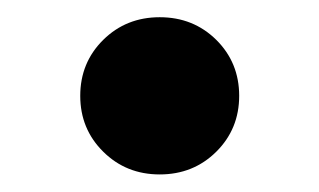

<svg xmlns="http://www.w3.org/2000/svg" viewBox="-20 -456 371 223"><path d="M165.5 -253.4Q126.5 -253.4 99.9 -279.8Q73.2 -306.2 73.2 -344.7Q73.2 -383.3 99.9 -409.7Q126.5 -436 165.5 -436Q204.6 -436 231.2 -409.7Q257.8 -383.3 257.8 -344.7Q257.8 -306.2 231.2 -279.8Q204.6 -253.4 165.5 -253.4Z"/></svg>

Font: Inter 18pt ExtraBold
Style: Regular
Weight: 800
Designer: Rasmus Andersson
Foundry: rsms
Version: Version 4.001;git-66647c0bb